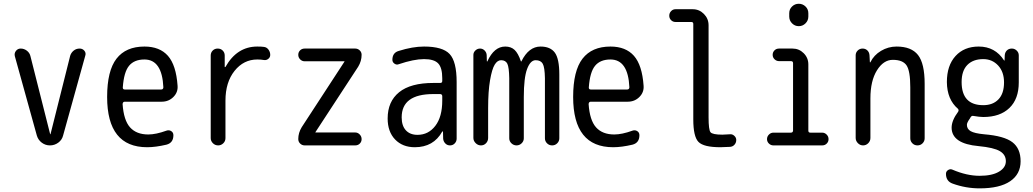

<svg xmlns="http://www.w3.org/2000/svg" viewBox="-20 -780 5540 1030"><path d="M177.7 -52.7 59.6 -478.5Q55.7 -494.1 65.4 -506.8Q75.2 -519.5 90.8 -519.5Q109.4 -519.5 124.5 -507.8Q139.6 -496.1 143.6 -477.5L249 -60.5Q249 -59.6 250 -59.6Q251 -59.6 251 -60.5L356.4 -480.5Q361.3 -497.1 375 -508.3Q388.7 -519.5 407.2 -519.5Q422.9 -519.5 432.6 -507.8Q442.4 -496.1 437.5 -481.4L318.4 -52.7Q312.5 -29.3 292.5 -14.6Q272.5 0 248 0Q223.6 0 204.1 -14.6Q184.6 -29.3 177.7 -52.7Z M754.9 -460.9Q700.2 -460.9 672.4 -427.2Q644.5 -393.6 638.7 -310.5Q638.7 -299.8 649.4 -299.8H844.7Q855.5 -299.8 856.4 -311.5Q849.6 -460.9 754.9 -460.9ZM769.5 9.8Q554.7 9.8 554.7 -259.8Q554.7 -400.4 605 -465.3Q655.3 -530.3 754.9 -530.3Q836.9 -530.3 880.9 -480.5Q924.8 -430.7 932.6 -320.3Q935.5 -285.2 910.2 -259.8Q884.8 -234.4 847.7 -234.4H649.4Q638.7 -234.4 637.7 -221.7Q643.6 -134.8 677.7 -96.7Q711.9 -58.6 775.4 -58.6Q816.4 -58.6 873 -79.1Q886.7 -84 898.4 -76.7Q910.2 -69.3 910.2 -54.7Q910.2 -13.7 873 -3.9Q814.5 9.8 769.5 9.8Z M1150.4 0Q1133.8 0 1122.1 -11.7Q1110.4 -23.4 1110.4 -39.1V-482.4Q1110.4 -498 1121.1 -508.8Q1131.8 -519.5 1147.9 -519.5Q1164.1 -519.5 1174.8 -508.8Q1185.5 -498 1185.5 -482.4V-420.9Q1185.5 -419.9 1186.5 -419.9Q1188.5 -419.9 1189.5 -420.9Q1251 -530.3 1360.4 -530.3Q1384.8 -530.3 1396.5 -528.3Q1411.1 -526.4 1420.4 -513.7Q1429.7 -501 1429.7 -485.4Q1429.7 -472.7 1419.4 -464.4Q1409.2 -456.1 1396.5 -458Q1378.9 -460.9 1360.4 -460.9Q1287.1 -460.9 1238.3 -399.9Q1189.5 -338.9 1189.5 -240.2V-39.1Q1189.5 -22.5 1177.7 -11.2Q1166 0 1150.4 0Z M1598.6 -97.7 1827.1 -448.2 1828.1 -449.2V-450.2Q1828.1 -451.2 1827.1 -451.2H1614.3Q1600.6 -451.2 1590.3 -461.4Q1580.1 -471.7 1580.1 -485.8Q1580.1 -500 1589.8 -509.8Q1599.6 -519.5 1614.3 -519.5H1885.7Q1899.4 -519.5 1909.7 -509.8Q1919.9 -500 1919.9 -486.3Q1919.9 -452.1 1901.4 -421.9L1672.9 -72.3L1671.9 -71.3V-70.3Q1671.9 -69.3 1672.9 -69.3H1885.7Q1899.4 -69.3 1909.7 -58.6Q1919.9 -47.9 1919.9 -33.7Q1919.9 -19.5 1910.2 -9.8Q1900.4 0 1885.7 0H1614.3Q1600.6 0 1590.3 -9.8Q1580.1 -19.5 1580.1 -34.2Q1580.1 -67.4 1598.6 -97.7Z M2304.7 -275.4Q2134.8 -275.4 2134.8 -150.4Q2134.8 -105.5 2157.2 -81.1Q2179.7 -56.6 2219.7 -56.6Q2278.3 -56.6 2315.4 -105Q2352.5 -153.3 2352.5 -240.2V-263.7Q2352.5 -274.4 2341.8 -275.4ZM2205.1 9.8Q2139.6 9.8 2099.6 -31.7Q2059.6 -73.2 2059.6 -144.5Q2059.6 -235.4 2121.1 -285.2Q2182.6 -335 2304.7 -335H2341.8Q2352.5 -335 2352.5 -345.7V-360.4Q2352.5 -417 2330.6 -439.9Q2308.6 -462.9 2254.9 -462.9Q2200.2 -462.9 2119.1 -435.5Q2107.4 -430.7 2096.2 -438.5Q2085 -446.3 2085 -459Q2085 -497.1 2119.1 -506.8Q2193.4 -530.3 2254.9 -530.3Q2354.5 -530.3 2392.1 -490.2Q2429.7 -450.2 2429.7 -339.8V-36.1Q2429.7 -21.5 2419.4 -10.7Q2409.2 0 2394 0Q2378.9 0 2368.7 -10.7Q2358.4 -21.5 2357.4 -36.1L2356.4 -74.2Q2356.4 -75.2 2355.5 -75.2Q2353.5 -75.2 2352.5 -74.2Q2305.7 9.8 2205.1 9.8Z M2519.5 -40V-485.4Q2519.5 -499 2530.3 -509.3Q2541 -519.5 2555.2 -519.5Q2569.3 -519.5 2579.6 -509.3Q2589.8 -499 2590.8 -485.4L2591.8 -451.2Q2591.8 -450.2 2592.8 -450.2Q2594.7 -450.2 2594.7 -451.2Q2630.9 -530.3 2690.4 -530.3Q2721.7 -530.3 2740.7 -512.2Q2759.8 -494.1 2774.4 -451.2Q2774.4 -450.2 2775.4 -450.2Q2777.3 -450.2 2777.3 -451.2Q2816.4 -530.3 2879.9 -530.3Q2932.6 -530.3 2956.5 -497.6Q2980.5 -464.8 2980.5 -379.9V-38.1Q2980.5 -22.5 2969.2 -11.2Q2958 0 2941.9 0Q2925.8 0 2914.6 -11.2Q2903.3 -22.5 2903.3 -38.1V-360.4Q2902.3 -418.9 2891.6 -438Q2880.9 -457 2853.5 -457Q2825.2 -457 2807.6 -409.7Q2790 -362.3 2790 -259.8V-38.1Q2790 -22.5 2778.3 -11.2Q2766.6 0 2751 0Q2735.4 0 2723.6 -11.2Q2711.9 -22.5 2711.9 -38.1V-360.4Q2710.9 -418.9 2701.7 -438Q2692.4 -457 2668 -457Q2648.4 -457 2633.8 -433.1Q2619.1 -409.2 2608.9 -349.6Q2598.6 -290 2598.6 -200.2V-40Q2598.6 -23.4 2587.4 -11.7Q2576.2 0 2560.1 0Q2543.9 0 2531.7 -12.2Q2519.5 -24.4 2519.5 -40Z M3254.9 -460.9Q3200.2 -460.9 3172.4 -427.2Q3144.5 -393.6 3138.7 -310.5Q3138.7 -299.8 3149.4 -299.8H3344.7Q3355.5 -299.8 3356.4 -311.5Q3349.6 -460.9 3254.9 -460.9ZM3269.5 9.8Q3054.7 9.8 3054.7 -259.8Q3054.7 -400.4 3105 -465.3Q3155.3 -530.3 3254.9 -530.3Q3336.9 -530.3 3380.9 -480.5Q3424.8 -430.7 3432.6 -320.3Q3435.5 -285.2 3410.2 -259.8Q3384.8 -234.4 3347.7 -234.4H3149.4Q3138.7 -234.4 3137.7 -221.7Q3143.6 -134.8 3177.7 -96.7Q3211.9 -58.6 3275.4 -58.6Q3316.4 -58.6 3373 -79.1Q3386.7 -84 3398.4 -76.7Q3410.2 -69.3 3410.2 -54.7Q3410.2 -13.7 3373 -3.9Q3314.5 9.8 3269.5 9.8Z M3603.5 -662.1Q3589.8 -662.1 3580.1 -671.9Q3570.3 -681.6 3570.3 -695.8Q3570.3 -710 3580.1 -720.2Q3589.8 -730.5 3603.5 -730.5H3696.3Q3731.4 -730.5 3756.3 -705.1Q3781.2 -679.7 3781.2 -644.5V-150.4Q3781.2 -84 3791.5 -70.8Q3801.8 -57.6 3855.5 -57.6Q3867.2 -57.6 3894.5 -59.6Q3908.2 -61.5 3918.9 -51.8Q3929.7 -42 3929.7 -29.3Q3929.7 -14.6 3920.4 -3.9Q3911.1 6.8 3896.5 7.8Q3862.3 9.8 3844.7 9.8Q3754.9 9.8 3727.1 -18.6Q3699.2 -46.9 3699.2 -139.6V-651.4Q3699.2 -662.1 3688.5 -662.1Z M4128.9 0Q4115.2 0 4105 -9.8Q4094.7 -19.5 4094.7 -33.7Q4094.7 -47.9 4105 -58.1Q4115.2 -68.4 4128.9 -68.4H4222.7Q4233.4 -68.4 4234.4 -79.1V-441.4Q4234.4 -452.1 4222.7 -452.1H4159.2Q4145.5 -452.1 4135.3 -461.9Q4125 -471.7 4125 -485.8Q4125 -500 4134.8 -509.8Q4144.5 -519.5 4159.2 -519.5H4231.4Q4266.6 -519.5 4291.5 -494.6Q4316.4 -469.7 4316.4 -434.6V-79.1Q4316.4 -68.4 4327.1 -68.4H4390.6Q4404.3 -68.4 4414.6 -58.1Q4424.8 -47.9 4424.8 -33.7Q4424.8 -19.5 4415 -9.8Q4405.3 0 4390.6 0ZM4213.9 -709Q4213.9 -730.5 4229 -745.1Q4244.1 -759.8 4265.1 -759.8Q4286.1 -759.8 4301.3 -745.1Q4316.4 -730.5 4316.4 -709V-691.4Q4316.4 -669.9 4301.3 -654.8Q4286.1 -639.6 4265.1 -639.6Q4244.1 -639.6 4229 -654.8Q4213.9 -669.9 4213.9 -691.4Z M4570.3 -40V-483.4Q4570.3 -498 4581.1 -508.8Q4591.8 -519.5 4607.4 -519.5Q4623 -519.5 4633.3 -509.3Q4643.6 -499 4644.5 -483.4L4646.5 -446.3Q4646.5 -445.3 4647.5 -445.3Q4649.4 -445.3 4649.4 -446.3Q4668 -484.4 4706.5 -507.3Q4745.1 -530.3 4790 -530.3Q4869.1 -530.3 4904.8 -484.9Q4940.4 -439.5 4940.4 -330.1V-38.1Q4940.4 -22.5 4929.2 -11.2Q4918 0 4901.9 0Q4885.7 0 4874.5 -11.2Q4863.3 -22.5 4863.3 -38.1V-311.5Q4863.3 -399.4 4843.3 -429.2Q4823.2 -459 4769.5 -459Q4719.7 -459 4684.6 -402.8Q4649.4 -346.7 4649.4 -252V-40Q4649.4 -23.4 4637.7 -11.7Q4626 0 4609.9 0Q4593.8 0 4582 -12.2Q4570.3 -24.4 4570.3 -40Z M5254.9 -462.9Q5200.2 -462.9 5169.4 -431.6Q5138.7 -400.4 5138.7 -339.8Q5138.7 -215.8 5254.9 -215.8Q5306.6 -215.8 5336.4 -247.1Q5366.2 -278.3 5366.2 -337.9Q5366.2 -394.5 5334.5 -428.7Q5302.7 -462.9 5254.9 -462.9ZM5235.4 163.1Q5301.8 163.1 5338.9 141.1Q5376 119.1 5376 85Q5376 49.8 5343.8 30.8Q5311.5 11.7 5230.5 3.9Q5085.9 -8.8 5085 -94.7Q5085 -133.8 5120.1 -180.7Q5125 -189.5 5119.1 -196.3Q5060.5 -246.1 5059.6 -339.8Q5059.6 -428.7 5106 -479.5Q5152.3 -530.3 5230.5 -530.3Q5318.4 -530.3 5366.2 -456.1Q5366.2 -455.1 5368.2 -455.1Q5369.1 -455.1 5369.1 -456.1L5370.1 -483.4Q5371.1 -499 5381.3 -509.3Q5391.6 -519.5 5408.2 -519.5Q5422.9 -519.5 5434.1 -508.8Q5445.3 -498 5445.3 -483.4V-337.9Q5445.3 -249 5395 -200.7Q5344.7 -152.3 5254.9 -152.3Q5235.4 -152.3 5201.2 -158.2Q5192.4 -160.2 5186.5 -150.4Q5185.5 -149.4 5184.6 -147Q5183.6 -144.5 5182.6 -143.6Q5167 -122.1 5167 -110.4Q5167 -87.9 5187.5 -76.2Q5208 -64.5 5259.8 -59.6Q5367.2 -50.8 5411.1 -17.1Q5455.1 16.6 5455.1 85Q5455.1 154.3 5398.9 192.4Q5342.8 230.5 5235.4 230.5Q5161.1 230.5 5090.8 205.1Q5054.7 192.4 5054.7 152.3Q5054.7 139.6 5065.9 132.3Q5077.1 125 5088.9 129.9Q5166 163.1 5235.4 163.1Z"/></svg>

Font: Rounded-X Mgen+ 2m regular
Style: Regular
Weight: 400
Designer: [Source Han Sans]
Ryoko NISHIZUKA  (kana & ideographs); Paul D. Hunt (Latin, Greek & Cyrillic); Wenlong ZHANG  (bopomofo
Version: Version 1.059.20150602